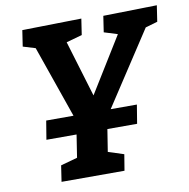

<svg xmlns="http://www.w3.org/2000/svg" viewBox="-79 -782 847 859"><g transform="rotate(-10 344.5 -352.0)"><path d="M689 -704 678 -631 623 -615 405 -282H524L510 -197H375L359 -96L430 -73L418 0H132L143 -73L219 -94L235 -197H98L112 -282H236L122 -609L66 -626L77 -699L346 -704L335 -631L263 -611L340 -356L495 -607L434 -626L445 -699Z"/></g></svg>

Font: Bitter Pro
Style: Bold Italic
Weight: 700
Italic angle: -9°
Designer: Sol Matas, and Bitter project Authors
Foundry: Sol Matas
Version: Version 1.010